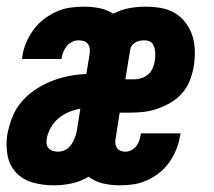

<svg xmlns="http://www.w3.org/2000/svg" viewBox="-21 -548 641 576"><path d="M139 8Q107 8 77 -0.5Q47 -9 27 -30.5Q7 -52 1.5 -83Q-4 -114 1 -145Q6 -171 16 -196.5Q26 -222 44 -243Q62 -264 85.5 -279.5Q109 -295 134.5 -305Q160 -315 186 -320Q212 -325 238 -326L248 -387Q249 -396 248 -403.5Q247 -411 242 -417Q237 -423 229.5 -425Q222 -427 214 -427Q205 -427 195.5 -422.5Q186 -418 179.5 -410Q173 -402 169 -392.5Q165 -383 164 -374Q164 -373 164 -372.5Q164 -372 163 -371H45Q45 -373 45.5 -375Q46 -377 46 -379Q49 -400 57.5 -420Q66 -440 79 -458Q92 -476 110 -490Q128 -504 148 -513Q168 -522 189 -525Q210 -528 231 -528Q255 -528 277.5 -523.5Q300 -519 319 -507Q342 -519 366.5 -523.5Q391 -528 415 -528Q439 -528 462 -524Q485 -520 504 -508.5Q523 -497 536.5 -479Q550 -461 556.5 -439.5Q563 -418 563.5 -394.5Q564 -371 560 -347Q556 -326 548 -305.5Q540 -285 525 -268Q510 -251 490 -239.5Q470 -228 449 -221Q428 -214 407 -212Q386 -210 365 -210H338L326 -133Q324 -125 325 -117.5Q326 -110 330 -104Q334 -98 341 -95.5Q348 -93 355 -93Q364 -93 373 -97.5Q382 -102 388 -110Q394 -118 397 -127Q400 -136 401 -145Q402 -146 402 -146.5Q402 -147 402 -148H521Q520 -146 520 -144Q520 -142 519 -140Q516 -120 508 -100Q500 -80 487.5 -62Q475 -44 457.5 -30Q440 -16 420 -7Q400 2 379.5 5Q359 8 339 8Q313 8 288.5 2.5Q264 -3 245 -18Q220 -3 193 2.5Q166 8 139 8Q139 8 139 8Q139 8 139 8ZM382 -310Q392 -310 403 -313.5Q414 -317 423 -324.5Q432 -332 436.5 -342.5Q441 -353 443 -363Q444 -370 444.5 -377.5Q445 -385 444.5 -391.5Q444 -398 442 -405Q440 -412 436.5 -417Q433 -422 426.5 -424.5Q420 -427 413 -427Q406 -427 399.5 -426Q393 -425 386.5 -421.5Q380 -418 375.5 -412.5Q371 -407 370 -401L355 -310ZM154 -93Q162 -93 170 -96Q178 -99 184.5 -105Q191 -111 195.5 -118.5Q200 -126 203 -133.5Q206 -141 208 -149Q210 -157 211 -165L220 -222Q203 -219 186 -212Q169 -205 154.5 -193Q140 -181 131 -164.5Q122 -148 119 -131Q118 -123 119 -115.5Q120 -108 125.5 -102.5Q131 -97 138.5 -95Q146 -93 154 -93Z"/></svg>

Font: Iosevka SS04 Extended
Style: Bold Italic
Weight: 700
Width: 7
Italic angle: -9°
Monospace: yes
Designer: Belleve Invis
Foundry: Belleve Invis
Version: Version 19.0.0; ttfautohint (v1.8.4)